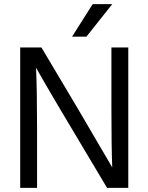

<svg xmlns="http://www.w3.org/2000/svg" viewBox="-20 -902 713 922"><path d="M395 -726H326L425 -882H519ZM158 0H77V-674H179L348 -390L519 -98Q515 -195 515 -389V-674H596V0H494Q214 -467 153 -577Q158 -473 158 -284Z"/></svg>

Font: Hind Vadodara
Style: Regular
Weight: 400
Designer: Hitesh Malaviya
Foundry: Indian Type Foundry
Version: Version 0.702;PS 1.0;hotconv 1.0.81;makeotf.lib2.5.63406